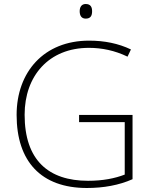

<svg xmlns="http://www.w3.org/2000/svg" viewBox="-20 -929 762 959"><path d="M408 -909C387 -909 378 -893 378 -873C378 -851 387 -836 408 -836C433 -836 440 -851 440 -873C440 -893 433 -909 408 -909ZM375 -355V-319H603V-57C554 -38 494 -26 420 -26C222 -26 103 -129 103 -356C103 -550 224 -690 424 -690C488 -690 553 -677 617 -646L634 -682C571 -712 502 -726 425 -726C199 -726 63 -569 63 -355C63 -123 185 10 414 10C497 10 575 -4 642 -34V-355Z"/></svg>

Font: Noto Sans Sinhala UI ExtraLight
Style: Regular
Weight: 200
Designer: Jelle Bosma - Monotype Design Team
Foundry: Monotype Imaging Inc.
Version: Version 2.006